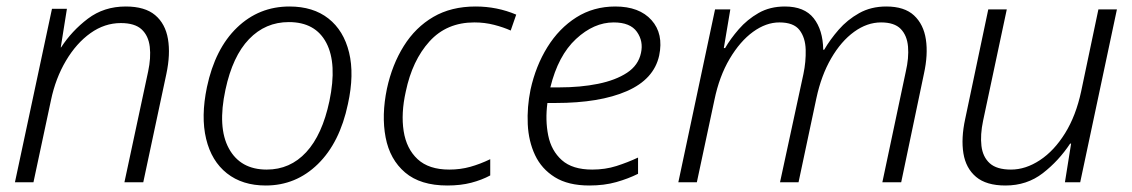

<svg xmlns="http://www.w3.org/2000/svg" viewBox="-20 -561 3484 591"><path d="M26 0 140 -534H186L167 -415H168Q201 -466 250.5 -503.5Q300 -541 367 -541Q426 -541 457.5 -514.5Q489 -488 497 -441Q505 -394 492 -333L421 0H363L436 -341Q445 -383 441 -417Q437 -451 416 -470.5Q395 -490 352 -490Q302 -490 258.5 -459Q215 -428 183 -374Q151 -320 137 -253L83 0Z M798 10Q726 10 678.5 -27.5Q631 -65 614.5 -133.5Q598 -202 617 -293Q642 -411 709.5 -476Q777 -541 871 -541Q944 -541 991 -504Q1038 -467 1054.5 -399.5Q1071 -332 1051 -241Q1026 -122 958.5 -56Q891 10 798 10ZM801 -39Q873 -39 922.5 -92.5Q972 -146 994 -250Q1018 -365 984.5 -429Q951 -493 869 -493Q797 -493 746.5 -440.5Q696 -388 674 -285Q649 -169 684.5 -104Q720 -39 801 -39Z M1357 10Q1274 10 1227 -30Q1180 -70 1167 -138Q1154 -206 1171 -288Q1187 -362 1223 -419.5Q1259 -477 1314 -509Q1369 -541 1444 -541Q1510 -541 1569 -516L1552 -467Q1530 -477 1501 -484.5Q1472 -492 1440 -492Q1355 -492 1302 -433.5Q1249 -375 1229 -279Q1214 -212 1222.5 -157.5Q1231 -103 1265.5 -71Q1300 -39 1363 -39Q1397 -39 1427.5 -47.5Q1458 -56 1489 -71V-21Q1463 -7 1430.5 1.5Q1398 10 1357 10Z M1794 10Q1729 10 1688 -15.5Q1647 -41 1627 -83.5Q1607 -126 1604.5 -178.5Q1602 -231 1613 -285Q1629 -358 1665 -416Q1701 -474 1754 -507.5Q1807 -541 1874 -541Q1948 -541 1985.5 -499Q2023 -457 2009 -390Q1993 -317 1909.5 -280.5Q1826 -244 1690 -244H1665Q1658 -191 1667.5 -144Q1677 -97 1709.5 -68Q1742 -39 1803 -39Q1843 -39 1877.5 -50Q1912 -61 1944 -76V-26Q1914 -11 1877 -0.5Q1840 10 1794 10ZM1869 -492Q1808 -492 1753 -441Q1698 -390 1674 -292H1701Q1767 -292 1821 -303Q1875 -314 1910 -337Q1945 -360 1953 -398Q1961 -434 1940.5 -463Q1920 -492 1869 -492Z M2068 0 2181 -532H2228L2208 -413H2212Q2228 -441 2254 -471Q2280 -501 2315 -521Q2350 -541 2396 -541Q2456 -541 2484.5 -505Q2513 -469 2514 -408H2517Q2535 -439 2561.5 -469.5Q2588 -500 2624.5 -520.5Q2661 -541 2708 -541Q2764 -541 2793.5 -513.5Q2823 -486 2830 -439.5Q2837 -393 2824 -334L2754 0H2696L2768 -340Q2778 -383 2775 -417.5Q2772 -452 2752.5 -472Q2733 -492 2692 -492Q2649 -492 2609 -463Q2569 -434 2538.5 -381.5Q2508 -329 2493 -259L2438 0H2381L2453 -333Q2461 -371 2460 -408Q2459 -445 2441 -468.5Q2423 -492 2379 -492Q2338 -492 2298 -463Q2258 -434 2226 -380Q2194 -326 2179 -253L2125 0Z M3075 10Q3016 10 2984.5 -16.5Q2953 -43 2945.5 -89Q2938 -135 2951 -195L3022 -532H3079L3006 -189Q2997 -146 3001 -112Q3005 -78 3026.5 -58.5Q3048 -39 3092 -39Q3137 -39 3181 -68Q3225 -97 3258.5 -151Q3292 -205 3308 -280L3361 -532H3418L3305 0H3258L3277 -119H3274Q3239 -66 3190 -28Q3141 10 3075 10Z"/></svg>

Font: Noto Sans Light
Style: Italic
Weight: 300
Italic angle: -12°
Designer: Monotype Design Team
Foundry: Monotype Imaging Inc.
Version: Version 2.013; ttfautohint (v1.8.4.7-5d5b)